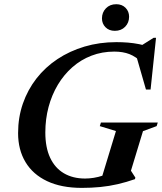

<svg xmlns="http://www.w3.org/2000/svg" viewBox="-20 -902 788 934"><path d="M394 -33.5Q414.5 -33.5 436.2 -37Q458 -40.5 479 -47.5Q500 -54.5 517.5 -64.5L470.5 -23L544 -264.5L465.5 -288.5L471 -306H747.5L742 -288.5L675.5 -264L617 -71.5L638.5 -38L636.5 -30.5Q595 -16 553 -6.2Q511 3.5 467.5 7.8Q424 12 378.5 12Q278.5 12 209.2 -20.8Q140 -53.5 104 -113.5Q68 -173.5 68 -254.5Q68 -330.5 91.2 -397.8Q114.5 -465 157.2 -520Q200 -575 259.5 -614.5Q319 -654 391.5 -675.5Q464 -697 546 -697Q575 -697 602.5 -694.8Q630 -692.5 656.8 -687.2Q683.5 -682 710.5 -672.5L650 -669.5L727 -718H739L712.5 -466.5H690L639.5 -642L672 -597Q641 -626.5 609.5 -638.8Q578 -651 536 -651Q476.5 -651 425 -631.2Q373.5 -611.5 332.2 -575.2Q291 -539 261.5 -489.8Q232 -440.5 216.2 -381.5Q200.5 -322.5 200.5 -257.5Q200.5 -184.5 224 -134.5Q247.5 -84.5 291 -59Q334.5 -33.5 394 -33.5ZM538.5 -752Q510.5 -752 493.2 -769.5Q476 -787 476 -812.5Q476 -841.5 495.2 -861.5Q514.5 -881.5 545.5 -881.5Q573.5 -881.5 590.8 -864Q608 -846.5 608 -820.5Q608 -791.5 588.8 -771.8Q569.5 -752 538.5 -752Z"/></svg>

Font: Newsreader 36pt SemiBold
Style: Italic
Weight: 600
Italic angle: -17°
Designer: Hugues Gentile
Foundry: Production Type
Version: Version 1.003